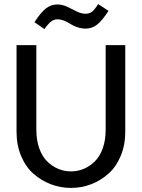

<svg xmlns="http://www.w3.org/2000/svg" viewBox="-20 -925 704 952"><path d="M62 -272V-701.2H160.2V-280.8Q160.2 -230 174.6 -189.7Q189 -149.4 213.6 -125Q238.3 -100.6 268.6 -87.9Q298.8 -75.2 332 -75.2Q365.2 -75.2 395.5 -87.9Q425.8 -100.6 450.4 -125Q475.1 -149.4 489.5 -189.7Q503.9 -230 503.9 -280.8V-701.2H601.1V-272Q601.1 -205.1 578.1 -150.9Q555.2 -96.7 516.8 -63Q478.5 -29.3 431.2 -11.2Q383.8 6.8 332 6.8Q280.3 6.8 232.7 -11.2Q185.1 -29.3 146.5 -63Q107.9 -96.7 85 -150.9Q62 -205.1 62 -272ZM200.2 -780.8 150.9 -814.9Q182.6 -863.8 207.8 -883.3Q232.9 -902.8 264.2 -902.8Q289.6 -902.8 313.5 -891.4Q337.4 -879.9 359.9 -868.4Q382.3 -856.9 404.8 -856.9Q422.4 -856.9 435.3 -866.2Q448.2 -875.5 466.8 -904.8L518.1 -871.1Q486.3 -822.3 461.2 -802.7Q436 -783.2 404.8 -783.2Q382.8 -783.2 362.5 -790.3Q342.3 -797.4 329.3 -806.2Q316.4 -814.9 298.8 -822Q281.2 -829.1 264.2 -829.1Q248 -829.1 233.6 -818.4Q219.2 -807.6 200.2 -780.8Z"/></svg>

Font: LT Superior Med
Style: Regular
Weight: 500
Designer: Daniel Lyons
Foundry: LyonsType
Version: Version 1.000